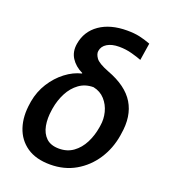

<svg xmlns="http://www.w3.org/2000/svg" viewBox="-141 -867 860 978"><g transform="rotate(20 289.0 -378.0)"><path d="M162.3 -615.1Q174 -685.7 231.9 -725.9Q289.8 -766 380.3 -766Q418.7 -766 447.3 -759.8Q475.9 -753.6 508.2 -741.5L493.6 -648.1Q474.1 -655.9 440.5 -665.1Q407 -674.4 370 -674.4Q330.6 -674.4 305.8 -659.3Q280.9 -644.2 277 -617.9Q274.1 -601.2 288.7 -580.3Q303.3 -559.3 360.4 -537.3Q465.6 -498.2 506.9 -429.7Q548.3 -361.2 531.2 -261.4L529.8 -251.4Q517.8 -177.6 478.9 -118.4Q440 -59.3 380 -24.7Q320 9.9 243.6 9.9Q165.8 9.9 116.7 -24.1Q67.5 -58.2 48.3 -116.8Q29.1 -175.4 41.2 -248.6L42.6 -258.5Q52.6 -315 82 -361.5Q111.5 -408 152.7 -439.5Q193.9 -470.9 238.6 -481.5L238.3 -484.4Q197.4 -503.9 176.1 -537.3Q154.8 -570.7 162.3 -615.1ZM158.4 -263.5 157 -254.3Q149.5 -207.4 156.8 -168.1Q164.1 -128.9 188.7 -105.3Q213.4 -81.7 258.5 -81.7Q302.9 -81.7 335.4 -105.3Q367.9 -128.9 388 -168.3Q408 -207.7 415.5 -254.3L416.9 -263.5Q423.3 -300.4 413.9 -337.2Q404.5 -373.9 380.1 -401.1Q355.8 -428.3 317.5 -436.1Q272.7 -436.1 239.9 -412.1Q207 -388.1 186.6 -348.9Q166.2 -309.7 158.4 -263.5Z"/></g></svg>

Font: Inter UI Medium
Style: Italic
Weight: 500
Italic angle: 9.39999°
Designer: Rasmus Andersson
Foundry: rsms
Version: 3.2;8d6f07862